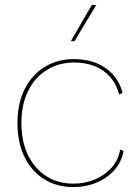

<svg xmlns="http://www.w3.org/2000/svg" viewBox="-20 -750 564 780"><path d="M281 -510Q331 -510 371 -494Q411 -478 438.5 -447.5Q466 -417 478 -373L464 -366Q448 -428 400 -462Q352 -496 281 -496Q220 -496 171.5 -466.5Q123 -437 95 -382Q67 -327 67 -250Q67 -174 94.5 -118.5Q122 -63 169.5 -33.5Q217 -4 278 -4Q325 -4 365.5 -21Q406 -38 433.5 -69Q461 -100 468 -142L482 -137Q474 -92 444.5 -59Q415 -26 372 -8Q329 10 278 10Q212 10 161 -21Q110 -52 80.5 -110.5Q51 -169 51 -250Q51 -331 81 -389.5Q111 -448 163 -479Q215 -510 281 -510ZM353 -730H371L283 -583H268Z"/></svg>

Font: Work Sans Thin
Style: Regular
Weight: 250
Designer: Wei Huang
Foundry: Wei Huang
Version: Version 2.012